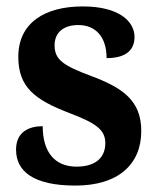

<svg xmlns="http://www.w3.org/2000/svg" viewBox="-20 -568 489 598"><path d="M215 10C347 10 420 -55 420 -160C420 -255 362 -295 262 -332C177 -364 150 -382 150 -427C150 -466 177 -490 224 -490C277 -490 312 -454 312 -387C371 -387 399 -411 399 -453C399 -501 351 -548 238 -548C118 -548 37 -496 37 -391C37 -296 89 -257 196 -216C277 -185 308 -165 308 -122C308 -80 281 -49 218 -49C151 -49 113 -94 113 -175C70 -175 30 -157 30 -102C30 -35 83 10 215 10Z"/></svg>

Font: Noto Serif Myanmar SemiCondensed
Style: Bold
Weight: 700
Width: 4
Designer: Ben Mitchell and the Monotype Design Team
Foundry: Monotype Imaging Inc.
Version: Version 2.106